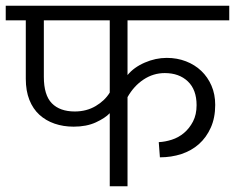

<svg xmlns="http://www.w3.org/2000/svg" viewBox="-30 -650 820 670"><path d="M770 -579H415V-388Q437 -415 475 -431.5Q513 -448 552 -448Q588 -448 619 -436Q650 -424 672.5 -402.5Q695 -381 708 -351Q721 -321 721 -284Q721 -239 705.5 -204.5Q690 -170 664 -147Q638 -124 603 -112.5Q568 -101 528 -101L524 -154Q546 -155 569.5 -162.5Q593 -170 612 -186Q631 -202 643.5 -226Q656 -250 656 -283Q656 -337 625.5 -366Q595 -395 545 -395Q505 -395 471 -372.5Q437 -350 415 -311V0H353V-255Q337 -238 304.5 -223Q272 -208 227 -208Q191 -208 160.5 -218.5Q130 -229 107.5 -249.5Q85 -270 72.5 -301.5Q60 -333 60 -375V-579H-10V-630H770ZM123 -382Q123 -318 151 -289.5Q179 -261 231 -261Q272 -261 304 -280Q336 -299 353 -327V-579H123Z"/></svg>

Font: Ek Mukta Light
Style: Regular
Weight: 300
Designer: Girish Dalvi and Yashodeep Gholap
Foundry: Ek Type
Version: Version 2.538;PS 1.002;hotconv 16.6.51;makeotf.lib2.5.65220;